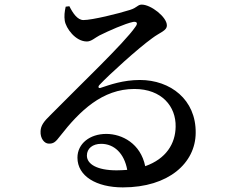

<svg xmlns="http://www.w3.org/2000/svg" viewBox="-20 -775 1040 833"><path d="M342 -688C316 -688 296 -718 281 -748L265 -746C260 -724 258 -705 261 -685C266 -653 307 -595 357 -595C376 -595 392 -611 411 -621C451 -641 523 -673 558 -680C572 -682 581 -676 567 -658C520 -589 322 -401 199 -276C170 -248 157 -230 156 -206C154 -174 173 -152 191 -152C211 -151 221 -158 241 -185C326 -294 424 -389 563 -389C682 -389 744 -313 742 -225C741 -152 701 -86 610 -54C590 -152 510 -194 441 -194C370 -194 316 -152 316 -91C316 -11 398 38 513 38C712 38 828 -68 829 -198C831 -343 719 -428 587 -428C514 -428 456 -407 417 -394C408 -390 403 -398 412 -407C453 -451 580 -566 640 -609C674 -635 704 -641 704 -665C704 -701 635 -755 595 -755C577 -755 576 -742 544 -732C494 -716 380 -688 342 -688ZM532 -38C517 -37 502 -36 486 -36C401 -36 357 -63 357 -100C357 -131 382 -151 419 -151C475 -151 519 -110 532 -38Z"/></svg>

Font: Noto Serif CJK HK SemiBold
Style: Regular
Weight: 600
Designer: Ryoko NISHIZUKA 西塚涼子 (kana & ideographs); Frank Grießhammer (Latin, Greek & Cyrillic); Wenlong ZHANG 张文龙 (bopomofo); San
Foundry: Adobe
Version: Version 2.001;hotconv 1.1.0;makeotfexe 2.6.0